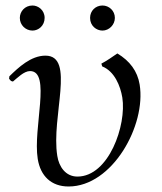

<svg xmlns="http://www.w3.org/2000/svg" viewBox="-20 -665 587 697"><path d="M52 -600C52 -574 73 -554 98 -554C120 -554 142 -572 142 -600C142 -628 119 -645 98 -645C70 -645 52 -623 52 -600ZM307 -600C307 -571 330 -554 352 -554C376 -554 397 -575 397 -600C397 -626 376 -645 352 -645C327 -645 307 -626 307 -600ZM487 -358C479 -407 451 -444 406 -471C387 -458 369 -445 348 -434L351 -424C396 -406 417 -353 424 -311C440 -211 375 -24 261 -24C218 -24 194 -60 188 -99C165 -241 255 -463 145 -463C92 -463 47 -420 14 -388L13 -379L20 -371L27 -369C43 -382 67 -407 89 -407C167 -407 99 -200 117 -88C127 -26 166 12 229 12C388 12 511 -210 487 -358Z"/></svg>

Font: Asana Math
Style: Regular
Weight: 400
Version: Version 000.958